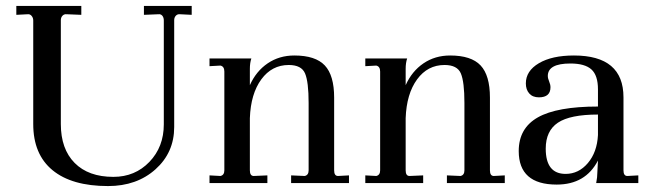

<svg xmlns="http://www.w3.org/2000/svg" viewBox="-20 -617 2191 647"><path d="M35 -567V-597H254V-567L205 -569Q196 -570 190.5 -564Q185 -558 185 -549V-199Q185 -115 231.5 -68Q278 -21 362 -21Q435 -21 483.5 -71.5Q532 -122 532 -198V-548Q532 -558 527 -564Q522 -570 514 -569L465 -567V-597H626V-567L587 -569Q578 -570 572.5 -564Q567 -558 567 -549V-189Q567 -103 504 -46.5Q441 10 344 10Q222 10 157 -43.5Q92 -97 92 -199V-548Q92 -557 86.5 -563.5Q81 -570 73 -569Z M1119 -24 1156 -26V0H961V-26L1007 -24Q1020 -27 1020 -43V-270Q1020 -341 1008 -369.5Q996 -398 953 -398Q896 -398 860.5 -349.5Q825 -301 822 -219V-43Q822 -24 835 -24L881 -26V0H686V-26L723 -24Q736 -27 736 -43V-376Q736 -393 723 -396L686 -394V-420H827Q822 -405 822 -385V-330Q843 -377 882 -403.5Q921 -430 972 -430Q1043 -430 1074.5 -396.5Q1106 -363 1106 -288V-43Q1106 -24 1119 -24Z M1644 -24 1681 -26V0H1486V-26L1532 -24Q1545 -27 1545 -43V-270Q1545 -341 1533 -369.5Q1521 -398 1478 -398Q1421 -398 1385.5 -349.5Q1350 -301 1347 -219V-43Q1347 -24 1360 -24L1406 -26V0H1211V-26L1248 -24Q1261 -27 1261 -43V-376Q1261 -393 1248 -396L1211 -394V-420H1352Q1347 -405 1347 -385V-330Q1368 -377 1407 -403.5Q1446 -430 1497 -430Q1568 -430 1599.5 -396.5Q1631 -363 1631 -288V-43Q1631 -24 1644 -24Z M2094 -24 2131 -26V0H1989Q1993 -20 1993 -37L1995 -76Q1953 5 1856 5Q1728 5 1728 -108Q1728 -185 1792.5 -221.5Q1857 -258 1995 -258V-316Q1995 -363 1973 -383Q1951 -403 1902 -403Q1826 -403 1826 -361Q1826 -353 1830.5 -342.5Q1835 -332 1835 -323Q1835 -289 1796 -289Q1775 -289 1763.5 -302Q1752 -315 1752 -336Q1752 -378 1796 -404Q1840 -430 1914 -430Q2081 -430 2081 -289V-43Q2081 -24 2094 -24ZM1886 -31Q1930 -31 1961 -67.5Q1992 -104 1995 -162V-231Q1901 -231 1860 -203.5Q1819 -176 1819 -116Q1819 -31 1886 -31Z"/></svg>

Font: Unna
Style: Regular
Weight: 400
Designer: Jorge de Buen U.
Foundry: Omnibus-Type
Version: Version 2.006;PS 002.006;hotconv 1.0.70;makeotf.lib2.5.58329